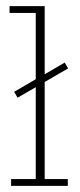

<svg xmlns="http://www.w3.org/2000/svg" viewBox="-20 -603 261 623"><path d="M37 -286 26 -305 96 -346V-561H11V-583H125V-362L190 -400L201 -381L125 -337V-22H200V0H16V-22H96V-320Z"/></svg>

Font: Rokkitt Thin
Style: Regular
Weight: 250
Version: Version 3.103